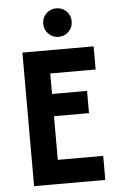

<svg xmlns="http://www.w3.org/2000/svg" viewBox="-56 -856 551 895"><g transform="rotate(-5 219.0 -408.5)"><path d="M66.7 0V-625H400V-516.7H187.5V-420.8H351.4V-316.7H187.5V-112.5H400V0ZM241.7 -683.3Q213.9 -683.3 194.4 -702.8Q175 -722.2 175 -750Q175 -778.5 194.4 -797.6Q213.9 -816.7 241.7 -816.7Q270.1 -816.7 289.2 -797.6Q308.3 -778.5 308.3 -750Q308.3 -722.2 289.2 -702.8Q270.1 -683.3 241.7 -683.3Z"/></g></svg>

Font: co2trust
Style: Bold
Weight: 700
Designer: Kristian Moeller
Foundry: Dicotype
Version: Version 1.000